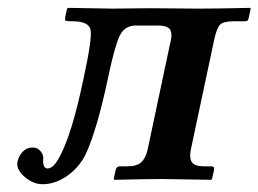

<svg xmlns="http://www.w3.org/2000/svg" viewBox="-20 -456 657 488"><path d="M101.1 -27.8Q88.4 -27.8 89.8 -50.8Q91.3 -61.5 83.5 -71.3Q75.7 -81.1 63 -81.1Q47.9 -81.1 37.8 -70.6Q27.8 -60.1 24.4 -44.9Q20.5 -25.9 42.2 -6.8Q64 12.2 88.4 12.2Q120.1 12.2 150.4 -8.8Q180.7 -29.8 197.8 -64Q227.5 -127.9 256.3 -266.1Q272.5 -341.8 284.9 -366.5Q297.4 -391.1 325.2 -391.1H381.3Q407.2 -391.1 413.1 -379.4Q418.9 -367.7 411.6 -341.8L355.5 -77.1Q350.6 -54.2 339.1 -43.7Q327.6 -33.2 303.2 -33.2H284.2Q276.4 -33.2 273.9 -23.9L269 -1L271 1Q356.4 -1 392.1 -1L516.6 1L519 -1L523.9 -23.9Q525.9 -32.7 518.1 -33.2H499Q475.1 -33.2 467.8 -43.7Q460.4 -54.2 465.3 -77.1L524.4 -355Q530.8 -384.8 539.3 -393.3Q547.9 -401.9 574.2 -401.9H603.5Q610.4 -401.9 611.8 -409.2L617.2 -434.1L615.7 -436Q530.3 -434.1 486.3 -434.1L360.4 -435.1Q297.9 -434.1 265.1 -434.1L153.8 -436L150.4 -434.1L145.5 -411.1Q146 -407.7 145.3 -405.8Q144.5 -403.8 147.9 -403.1Q151.4 -402.3 154.1 -402.1Q156.7 -401.9 164.6 -401.9Q206.1 -401.9 210.2 -379.9Q214.4 -357.9 192.9 -258.8Q177.2 -184.1 162.8 -137.2Q148.4 -90.3 134.3 -63Q117.2 -27.8 101.1 -27.8Z"/></svg>

Font: Linux Libertine Slanted
Style: Semibold Slanted
Weight: 600
Designer: Philipp H. Poll
Foundry: Philipp H. Poll
Version: Version 5.1.1